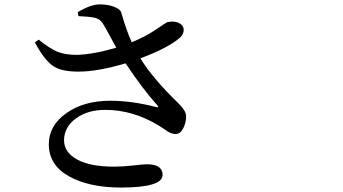

<svg xmlns="http://www.w3.org/2000/svg" viewBox="-20 -799 1540 862"><path d="M332 -726.6 329.1 -744.1Q386.7 -779.3 427.7 -779.3Q463.9 -779.3 492.2 -768.6Q520.5 -757.8 524.4 -742.2Q547.9 -661.1 571.3 -609.4Q631.8 -633.8 678.7 -665.5Q725.6 -697.3 730.5 -699.2Q775.4 -709 797.9 -684.6Q806.6 -673.8 804.2 -658.7Q801.8 -643.6 790 -631.8Q738.3 -585 610.4 -537.1Q664.1 -448.2 783.2 -333Q815.4 -300.8 815.4 -278.3Q816.4 -251 803.2 -224.1Q790 -197.3 768.6 -197.3Q758.8 -197.3 749.5 -200.7Q740.2 -204.1 733.4 -208.5Q726.6 -212.9 714.8 -221.2Q703.1 -229.5 694.3 -234.4Q577.1 -305.7 453.1 -305.7Q372.1 -305.7 319.8 -266.6Q267.6 -227.5 267.6 -168.9Q267.6 -115.2 326.2 -83Q384.8 -50.8 492.2 -50.8Q533.2 -50.8 579.1 -56.2Q625 -61.5 639.6 -61.5Q710 -61.5 710 -13.7Q710 43 522.5 43Q380.9 43 290 -7.3Q199.2 -57.6 199.2 -151.4Q199.2 -235.4 277.8 -291Q356.4 -346.7 474.6 -346.7Q572.3 -346.7 680.7 -318.4Q689.5 -316.4 690.4 -318.4Q691.4 -320.3 685.5 -327.1Q619.1 -401.4 543.9 -514.6Q417 -477.5 335 -477.5Q253.9 -476.6 215.3 -504.9Q176.8 -533.2 136.7 -608.4L153.3 -621.1Q203.1 -581.1 237.3 -566.9Q271.5 -552.7 325.2 -552.7Q399.4 -554.7 502 -585Q494.1 -599.6 481 -623.5Q467.8 -647.5 458 -665.5Q448.2 -683.6 440.4 -695.3Q428.7 -713.9 405.3 -719.2Q381.8 -724.6 332 -726.6Z"/></svg>

Font: Bpmf Zihi Serif SemiBold
Style: SemiBold
Weight: 600
Foundry: But Ko
Version: Version 1.320